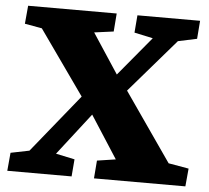

<svg xmlns="http://www.w3.org/2000/svg" viewBox="-51 -757 886 812"><g transform="rotate(5 392.0 -351.5)"><path d="M9 0 16 -77 95 -93 295 -340 102 -613 29 -626 36 -703H412L406 -626L324 -615L435 -446L573 -612L494 -629L500 -703H766L760 -626L680 -609L484 -382L686 -91L772 -76L765 0H377L383 -76L462 -88L346 -268L208 -90L288 -73L282 0Z"/></g></svg>

Font: Literata 18pt ExtraBold
Style: Italic
Weight: 800
Italic angle: -2°
Designer: Latin by Veronika Burian and Jose Scaglione. Greek by Irene Vlachou. Cyrillic by Vera Evstafieva
Foundry: TypeTogether
Version: Version 3.103;gftools[0.9.29]